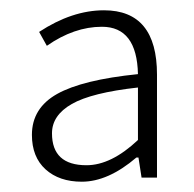

<svg xmlns="http://www.w3.org/2000/svg" viewBox="-20 -751 377 373"><path d="M139 -398Q95 -398 68.5 -422Q42 -446 42 -489Q42 -541 91 -568.5Q140 -596 248 -607Q246 -699 178 -699Q124 -699 71 -662L56 -689Q120 -731 182 -731Q285 -731 285 -606V-406H255L249 -445H245Q190 -398 139 -398ZM148 -430Q196 -430 248 -479V-581Q158 -571 119.5 -549Q81 -527 81 -492Q81 -430 148 -430Z"/></svg>

Font: Toshiba Sans Light
Style: Regular
Weight: 300
Designer: Paul D. Hunt
Foundry: Toshiba Corporation
Version: Version 2.020;PS 2.0;hotconv 1.0.86;makeotf.lib2.5.63406